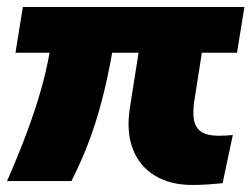

<svg xmlns="http://www.w3.org/2000/svg" viewBox="-21 -515 715 546"><path d="M526 11Q463 11 419.5 -15.5Q376 -42 357 -90.5Q338 -139 348 -206L373 -365H298Q285 -292 269 -230.5Q253 -169 232 -113Q211 -57 182 0H-1Q33 -78 56 -140Q79 -202 94.5 -256Q110 -310 120 -365H23L44 -495H674L653 -365H553L533 -237Q528 -208 529 -187.5Q530 -167 538 -154Q546 -141 561.5 -135Q577 -129 602 -129Q611 -129 621 -129.5Q631 -130 641 -131L612 6Q590 8 569.5 9.5Q549 11 526 11Z"/></svg>

Font: Nunito Sans 11pt Black
Style: Italic
Weight: 900
Italic angle: -9°
Version: Version 3.101;gftools[0.9.27]